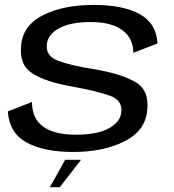

<svg xmlns="http://www.w3.org/2000/svg" viewBox="-20 -616 712 784"><path d="M279 4.5Q400 4.5 485.5 -37.5Q571 -79.5 580.5 -160Q592 -244.5 535.8 -279.2Q479.5 -314 361.5 -334Q268 -348.5 216.5 -368.2Q165 -388 171.5 -436Q176 -476.5 222.2 -501.2Q268.5 -526 350 -526Q434.5 -526 479.2 -493.2Q524 -460.5 524.5 -400.5L623 -438.5Q619 -520 551 -558Q483 -596 362 -596Q241.5 -596 159 -555.8Q76.5 -515.5 67 -436.5Q56 -352.5 111.5 -316.8Q167 -281 275.5 -262.5Q374 -244.5 428 -225.5Q482 -206.5 475 -156Q470.5 -116.5 423 -91.2Q375.5 -66 290 -66Q202.5 -66 156.8 -98.5Q111 -131 110.5 -199.5L12 -161Q18 -72.5 88.8 -34Q159.5 4.5 279 4.5ZM183.5 148.5H224L311 36.5H246Z"/></svg>

Font: Anybody SemiExpanded
Style: Italic
Weight: 400
Width: 6
Italic angle: -10°
Version: Version 1.113;gftools[0.9.25]